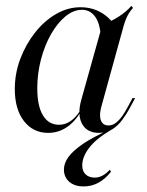

<svg xmlns="http://www.w3.org/2000/svg" viewBox="-20 -451 510 668"><path d="M147.6 11.3Q95.2 11.3 63.3 -29.8Q31.5 -71 31.5 -141.1Q31.5 -196 50.8 -246.8Q70.2 -297.6 102.4 -338.3Q134.7 -379 175.4 -402.4Q216.1 -425.8 259.7 -425.8Q299.2 -425.8 330.6 -408.1Q362.1 -390.3 382.3 -358.1L330.6 -322.6Q328.2 -369.4 310.9 -393.1Q293.5 -416.9 265.3 -416.9Q235.5 -416.9 207.7 -394Q179.8 -371 157.7 -332.3Q135.5 -293.5 122.6 -244.4Q109.7 -195.2 109.7 -143.5Q109.7 -82.3 129.4 -49.6Q149.2 -16.9 185.5 -16.9Q207.3 -16.9 225.8 -29.8Q244.4 -42.7 261.3 -69.4V-62.9Q240.3 -26.6 211.3 -7.7Q182.3 11.3 147.6 11.3ZM324.2 11.3Q282.3 11.3 265.3 -20.6Q248.4 -52.4 262.9 -104L336.3 -366.1Q364.5 -375 392.3 -392.7Q420.2 -410.5 437.1 -430.6L442.7 -423.4Q434.7 -414.5 429 -405.6Q423.4 -396.8 419 -386.3Q414.5 -375.8 410.5 -362.1L333.9 -84.7Q324.2 -52.4 330.6 -33.5Q337.1 -14.5 357.3 -14.5Q371.8 -14.5 384.3 -24.6Q396.8 -34.7 406.9 -49.6Q416.9 -64.5 425 -79.8L441.1 -109.7H450L430.6 -73.4Q420.2 -54 405.6 -34.3Q391.1 -14.5 371.4 -1.6Q351.6 11.3 324.2 11.3ZM271 197.6Q239.5 197.6 221 181.5Q202.4 165.3 202.4 138.7Q202.4 116.9 218.1 95.2Q233.9 73.4 268.1 50Q302.4 26.6 358.1 1.6L362.9 3.2Q313.7 32.3 289.9 63.7Q266.1 95.2 266.1 124.2Q266.1 144.4 277.8 155.6Q289.5 166.9 309.7 166.9Q337.1 166.9 362.1 139.5L366.1 146.8Q345.2 172.6 321.8 185.1Q298.4 197.6 271 197.6Z"/></svg>

Font: Playfair 144pt
Style: Italic
Weight: 400
Italic angle: -15.6°
Designer: Claus Eggers Sørensen
Foundry: Claus Eggers Sørensen
Version: Version 2.001;gftools[0.9.30]